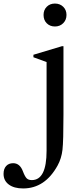

<svg xmlns="http://www.w3.org/2000/svg" viewBox="-163 -800 463 1080"><path d="M99 48V-451L25 -478V-492L185 -540H194V-155Q194 -7 188.5 42Q183 91 161 131Q90 260 -33 260Q-84 260 -113.5 238Q-143 216 -143 178Q-143 150 -128.5 134Q-114 118 -89 118Q-51 118 -34 164Q-23 193 -13 203Q-3 213 16 213Q99 213 99 48ZM82 -716Q82 -744 100 -762Q118 -780 146 -780Q174 -780 192.5 -762Q211 -744 211 -716Q211 -688 192.5 -669.5Q174 -651 146 -651Q118 -651 100 -669Q82 -687 82 -716Z"/></svg>

Font: Libre Caslon Text
Style: Regular
Weight: 400
Designer: Pablo Impallari, Rodrigo Fuenzalida
Foundry: Pablo Impallari, Rodrigo Fuenzalida
Version: Version 1.002